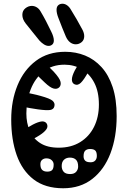

<svg xmlns="http://www.w3.org/2000/svg" viewBox="-20 -995 684 1027"><path d="M318 12Q221.5 12 160 -35.2Q98.5 -82.5 69.2 -165.5Q40 -248.5 40 -356Q40 -457 73.8 -539Q107.5 -621 172 -669.5Q236.5 -718 329 -718Q385.5 -718 435 -698Q484.5 -678 522.8 -636.2Q561 -594.5 582.5 -529.5Q604 -464.5 604 -374Q604 -262 570.8 -174.8Q537.5 -87.5 473.5 -37.8Q409.5 12 318 12ZM294 -205Q360.5 -205 408.8 -234.8Q457 -264.5 483 -316.5Q509 -368.5 509 -436Q509 -504.5 484.5 -552Q460 -599.5 418.2 -624.2Q376.5 -649 325 -649Q258.5 -649 213 -612.8Q167.5 -576.5 144.2 -517Q121 -457.5 121 -388Q121 -337.5 138.8 -296Q156.5 -254.5 194.8 -229.8Q233 -205 294 -205ZM462 -198Q445.5 -198 436.2 -189.5Q427 -181 427 -159Q427 -144 435.5 -135.5Q444 -127 465 -127Q481 -127 489.5 -136.5Q498 -146 498 -161Q498 -181.5 489.5 -189.8Q481 -198 462 -198ZM354 -152Q334.5 -152 322.2 -140.5Q310 -129 310 -107Q310 -88.5 320.5 -76.2Q331 -64 355 -64Q377 -64 387.5 -76.2Q398 -88.5 398 -104Q398 -129.5 386.2 -140.8Q374.5 -152 354 -152ZM228 -148Q214.5 -148 205.2 -140Q196 -132 196 -117Q196 -95.5 205.5 -86.2Q215 -77 233 -77Q251 -77 259 -85.5Q267 -94 267 -115Q267 -128.5 256.5 -138.2Q246 -148 228 -148ZM470 -644Q465.5 -636 461 -627.2Q456.5 -618.5 452 -610Q429 -568 412 -551.8Q395 -535.5 377 -545Q364.5 -552 364.5 -569.8Q364.5 -587.5 380 -618Q393 -641.5 399.2 -651.5Q405.5 -661.5 410 -669Q417 -680.5 429 -681.5Q441 -682.5 452 -677Q462.5 -672 468.5 -662.5Q474.5 -653 470 -644ZM230 -647Q239 -639 248.5 -630.5Q258 -622 267 -612Q300 -576 303.8 -557.2Q307.5 -538.5 297 -528Q286 -517 267.5 -521.2Q249 -525.5 219 -554Q201 -570.5 190.8 -581Q180.5 -591.5 172 -602Q166 -610.5 170 -622.2Q174 -634 182 -642Q191 -652 204.5 -655.2Q218 -658.5 230 -647ZM114 -501Q135 -496.5 155.5 -492.2Q176 -488 197 -482Q248 -468 261.5 -455.8Q275 -443.5 271 -427Q267.5 -410 249 -406.8Q230.5 -403.5 183 -410Q162 -413 140.5 -416.8Q119 -420.5 98 -425Q84.5 -428 80.5 -442Q76.5 -456 80 -470Q83 -484.5 92.2 -494Q101.5 -503.5 114 -501ZM101 -296Q106.5 -300 112.2 -303.2Q118 -306.5 123 -310Q160 -332.5 181.2 -340Q202.5 -347.5 213.2 -345Q224 -342.5 229 -335Q235 -326.5 233.2 -315.2Q231.5 -304 214.5 -288.5Q197.5 -273 158 -252Q151.5 -248.5 144.2 -244.8Q137 -241 130 -237Q118 -231 107.8 -236.2Q97.5 -241.5 92 -252Q87 -262.5 88 -275.5Q89 -288.5 101 -296ZM551 -522Q558.5 -523.5 564.2 -515.5Q570 -507.5 573 -496Q576 -482 574.5 -469Q573 -456 564 -455Q562 -455 559.8 -454.5Q557.5 -454 555 -454Q546 -453.5 540.2 -463.2Q534.5 -473 532 -485Q530.5 -498 533.8 -508.8Q537 -519.5 546 -521Q547.5 -521 548.5 -521.5Q549.5 -522 551 -522ZM533 -289Q535.5 -286 537.8 -283.5Q540 -281 542 -278Q547.5 -271.5 544.8 -264.5Q542 -257.5 536 -252Q530 -247.5 523 -246.2Q516 -245 512 -251Q509 -255.5 506 -259.5Q503 -263.5 500 -268Q494 -276.5 496.5 -283.5Q499 -290.5 505 -294Q511 -298 519 -297.2Q527 -296.5 533 -289ZM240 -749.5Q228 -749.5 215.2 -757.5Q202.5 -765.5 191 -778Q172.5 -800 153 -825Q133.5 -850 117 -870Q99.5 -892.5 99.5 -915.5Q99.5 -937.5 115.5 -950.5Q131.5 -963.5 150.5 -963.5Q163.5 -963.5 176 -956.2Q188.5 -949 197 -934Q211.5 -910 226 -882.2Q240.5 -854.5 254 -826Q261 -812 264.5 -800Q268 -788 268 -778.5Q268 -764.5 259.8 -757Q251.5 -749.5 240 -749.5ZM385 -758Q369.5 -758 355.5 -768.2Q341.5 -778.5 332 -800Q324 -819.5 313.2 -845.5Q302.5 -871.5 292 -900Q287.5 -911.5 285 -922.2Q282.5 -933 282.5 -942Q282.5 -959 291.5 -967Q300.5 -975 314 -975Q327.5 -975 339.5 -966.2Q351.5 -957.5 360 -942Q375 -918 390.5 -891.2Q406 -864.5 421 -836Q425.5 -827.5 428 -818.8Q430.5 -810 430.5 -801.5Q430.5 -781 416.5 -769.5Q402.5 -758 385 -758Z"/></svg>

Font: Kablammo
Style: Regular
Weight: 400
Designer: Travis Kochel, Lizy Gershenzon, Daria Petrova, Ethan Cohen
Foundry: Vectro Type Foundry
Version: Version 1.002